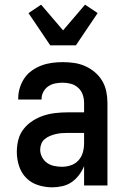

<svg xmlns="http://www.w3.org/2000/svg" viewBox="-20 -794 540 822"><path d="M203 8Q173 8 143 -1.5Q113 -11 92 -32.5Q71 -54 61.5 -83.5Q52 -113 52 -144Q52 -170 58.5 -195.5Q65 -221 81 -241.5Q97 -262 119.5 -276.5Q142 -291 166.5 -299Q191 -307 217 -310Q243 -313 269 -313H340V-354Q340 -372 334 -389Q328 -406 315 -418Q302 -430 284.5 -435Q267 -440 249 -440Q233 -440 217 -437Q201 -434 187.5 -425Q174 -416 166 -401.5Q158 -387 158 -371V-368H58V-373Q58 -396 65 -418.5Q72 -441 85 -460Q98 -479 117.5 -492.5Q137 -506 158.5 -514Q180 -522 203 -525Q226 -528 249 -528Q273 -528 297.5 -524.5Q322 -521 344.5 -511Q367 -501 386 -485Q405 -469 417.5 -448Q430 -427 435 -402.5Q440 -378 440 -354V0H340V-83Q332 -63 318.5 -45Q305 -27 287 -14.5Q269 -2 247 3Q225 8 203 8ZM246 -80Q265 -80 284 -86.5Q303 -93 316 -107.5Q329 -122 334.5 -141Q340 -160 340 -180V-225H269Q256 -225 243.5 -224Q231 -223 218.5 -220Q206 -217 194 -212Q182 -207 172 -199Q162 -191 157 -178.5Q152 -166 152 -153Q152 -137 160 -121.5Q168 -106 181.5 -96.5Q195 -87 212 -83.5Q229 -80 246 -80ZM195 -600 102 -738 156 -774 250 -664 344 -774 398 -738 305 -600Z"/></svg>

Font: Iosevka Term Curly Semibold
Style: Regular
Weight: 600
Designer: Belleve Invis
Foundry: Belleve Invis
Version: Version 32.3.0